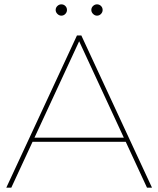

<svg xmlns="http://www.w3.org/2000/svg" viewBox="-20 -863 728 883"><path d="M9 0 334 -700H354L679 0H656L339 -684H349L32 0ZM116 -211 126 -230H561L571 -211ZM426 -791Q416 -791 408 -799Q400 -807 400 -817Q400 -828 408 -835.5Q416 -843 426 -843Q437 -843 444.5 -835.5Q452 -828 452 -817Q452 -807 444.5 -799Q437 -791 426 -791ZM262 -791Q252 -791 244 -799Q236 -807 236 -817Q236 -828 244 -835.5Q252 -843 262 -843Q273 -843 280.5 -835.5Q288 -828 288 -817Q288 -807 280.5 -799Q273 -791 262 -791Z"/></svg>

Font: Montserrat Thin Thin
Style: Regular
Weight: 250
Version: Version 9.000